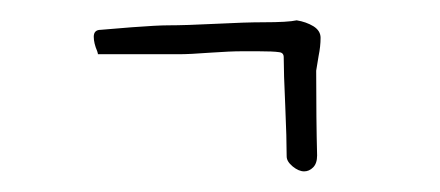

<svg xmlns="http://www.w3.org/2000/svg" viewBox="-20 -411 431 188"><path d="M292 -356.4Q293.9 -365.7 293.9 -374Q293.9 -380.9 286.9 -385.3Q279.8 -389.6 270.5 -391.1Q262.2 -389.2 237.8 -389.2Q220.7 -389.2 191.4 -387.7Q161.6 -386.2 144.5 -386.2Q134.3 -386.2 108.9 -384.3L78.6 -381.8Q71.8 -381.8 71.8 -375Q71.8 -368.7 75.2 -360.8Q76.2 -357.9 75.7 -357.9H154.8Q166 -357.9 185.5 -359.4Q205.6 -360.8 216.8 -360.8H232.9Q247.6 -360.8 253.4 -359.9Q257.8 -359.4 257.8 -355Q257.8 -339.8 259.3 -307.6Q260.7 -275.4 260.7 -257.8Q260.7 -252.9 266.6 -248Q272.5 -243.2 277.8 -243.2Q282.7 -243.2 286.6 -247.1Q290.5 -251 290.5 -258.8Q289.6 -293 289.6 -341.8Z"/></svg>

Font: Amatica SC
Style: Regular
Weight: 400
Designer: Vernon Adams, Ben Nathan
Foundry: newtypography
Version: Version 2.001